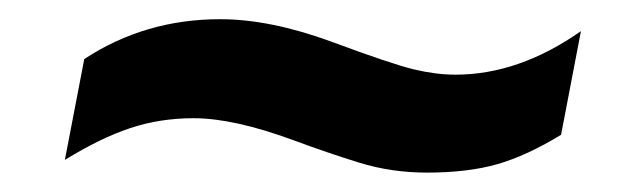

<svg xmlns="http://www.w3.org/2000/svg" viewBox="-20 -430 640 198"><path d="M420.4 -252Q383.8 -252 350.6 -262.2Q317.4 -272.5 283.2 -285.2Q221.2 -308.1 179.7 -308.1Q145 -308.1 114.3 -297.9Q83.5 -287.6 46.9 -265.1L66.9 -369.1Q129.4 -410.2 207 -410.2Q258.3 -410.2 321.3 -387.2Q384.3 -363.8 407 -358.4Q429.7 -353 449.7 -353Q515.1 -353 579.1 -397.9L558.6 -291Q523.4 -269.5 492.9 -260.7Q462.4 -252 420.4 -252Z"/></svg>

Font: Cousine
Style: Bold Italic
Weight: 700
Italic angle: -12°
Monospace: yes
Designer: Steve Matteson
Foundry: Ascender Corporation
Version: Version 1.20